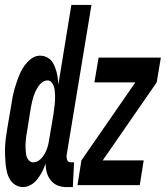

<svg xmlns="http://www.w3.org/2000/svg" viewBox="-40 -755 676 783"><path d="M54 8Q37 8 22.5 -1Q8 -10 -0.5 -25Q-9 -40 -12.5 -57Q-16 -74 -17.5 -91Q-19 -108 -19.5 -125.5Q-20 -143 -19 -161Q-18 -179 -15.5 -197Q-13 -215 -10 -233L7 -333Q9 -348 12 -362.5Q15 -377 19 -391.5Q23 -406 28 -420Q33 -434 38.5 -448Q44 -462 52 -475.5Q60 -489 71 -501Q82 -513 95.5 -520.5Q109 -528 123 -528Q137 -528 149 -522.5Q161 -517 169 -508Q177 -499 182 -486.5Q187 -474 190.5 -462Q194 -450 195.5 -436.5Q197 -423 198 -410L251 -735H333L232 -124Q231 -119 231.5 -113.5Q232 -108 233.5 -103.5Q235 -99 239 -96Q243 -93 249 -93H262L257 8H232Q212 8 195.5 1.5Q179 -5 167.5 -19Q156 -33 151 -51Q146 -69 146 -88Q142 -77 137.5 -66.5Q133 -56 127 -46Q121 -36 113.5 -26Q106 -16 97 -8.5Q88 -1 76.5 3.5Q65 8 54 8ZM96 -93Q111 -93 123.5 -104.5Q136 -116 143.5 -130Q151 -144 155 -159Q159 -174 161 -189L178 -289Q179 -299 180.5 -308.5Q182 -318 183 -328Q184 -338 184.5 -347.5Q185 -357 184.5 -367Q184 -377 183 -386.5Q182 -396 179 -404.5Q176 -413 169.5 -420Q163 -427 154 -427Q143 -427 133 -420Q123 -413 116.5 -403Q110 -393 105 -382.5Q100 -372 96.5 -361Q93 -350 90.5 -339Q88 -328 86 -317L70 -217Q68 -208 67 -199Q66 -190 65 -181Q64 -172 64 -163Q64 -154 64.5 -145.5Q65 -137 66 -128Q67 -119 70.5 -111.5Q74 -104 80.5 -98.5Q87 -93 96 -93ZM276 0 292 -101 512 -419H345L362 -520H616L599 -419L379 -101H546L530 0Z"/></svg>

Font: Iosevka Extended
Style: Bold Italic
Weight: 700
Width: 7
Italic angle: -9°
Monospace: yes
Designer: Belleve Invis
Foundry: Belleve Invis
Version: Version 32.5.0; ttfautohint (v1.8.4)